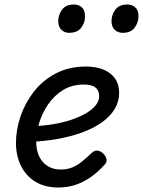

<svg xmlns="http://www.w3.org/2000/svg" viewBox="-20 -815 636 854"><path d="M240 19Q179 19 137 -7Q95 -33 73 -78Q51 -123 51 -180Q51 -237 71 -296.5Q91 -356 130 -406.5Q169 -457 227.5 -488Q286 -519 363 -519Q407 -519 440 -505.5Q473 -492 491.5 -466Q510 -440 510 -402Q510 -363 490 -330Q470 -297 433.5 -271Q397 -245 347 -226.5Q297 -208 236 -197Q175 -186 107 -184L124 -254Q172 -255 216.5 -262.5Q261 -270 298 -282.5Q335 -295 363 -311.5Q391 -328 406 -347Q421 -366 421 -387Q421 -413 404.5 -426Q388 -439 353 -439Q300 -439 260.5 -414.5Q221 -390 194.5 -351.5Q168 -313 154.5 -269Q141 -225 141 -185Q141 -147 154.5 -119Q168 -91 192.5 -76Q217 -61 249 -61Q279 -61 302 -70.5Q325 -80 345.5 -97Q366 -114 387 -134Q401 -147 414.5 -145Q428 -143 439 -132Q452 -119 454 -106Q456 -93 443 -80Q411 -45 377.5 -23Q344 -1 310 9Q276 19 240 19ZM287 -669Q267 -669 253 -682.5Q239 -696 239 -721Q239 -749 256 -772Q273 -795 309 -795Q331 -795 344.5 -782Q358 -769 358 -743Q359 -715 341.5 -692Q324 -669 287 -669ZM526 -669Q504 -669 490 -682.5Q476 -696 476 -721Q476 -749 493 -772Q510 -795 546 -795Q568 -795 582 -782Q596 -769 596 -743Q596 -715 579 -692Q562 -669 526 -669Z"/></svg>

Font: Playwrite TZ
Style: Regular
Weight: 400
Designer: Veronika Burian, José Scaglione
Foundry: TypeTogether
Version: Version 1.002